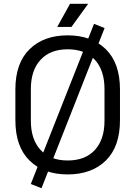

<svg xmlns="http://www.w3.org/2000/svg" viewBox="-20 -899 708 1005"><path d="M334.2 14Q209 14 134.8 -58.5Q60.5 -131 60.5 -269.8V-430.2Q60.5 -569 134.8 -641.5Q209 -714 334.2 -714Q459.5 -714 533.8 -641.5Q608 -569 608 -430.2V-269.8Q608 -131 533.8 -58.5Q459.5 14 334.2 14ZM334.2 -59Q426.2 -59 476.6 -114Q527 -169 527 -267.2V-432.8Q527 -531 476.6 -586Q426.2 -641 334.2 -641Q243.2 -641 192.4 -586Q141.5 -531 141.5 -432.8V-267.2Q141.5 -169 192.4 -114Q243.2 -59 334.2 -59ZM527.5 -752.2 197.2 86.2 141.2 64.2 472.2 -774.2ZM354 -758H279.5L346.5 -879H441.5Z"/></svg>

Font: Space Grotesk Variable Light
Style: Regular
Weight: 300
Designer: Florian Karsten
Foundry: Florian Karsten
Version: Version 2.000